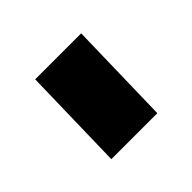

<svg xmlns="http://www.w3.org/2000/svg" viewBox="-70 -217 369 369"><g transform="rotate(-45 115.0 -32.0)"><path d="M55 -138H180L175 74H50Z"/></g></svg>

Font: Covid19
Style: Regular
Weight: 400
Designer: Peter Wiegel
Foundry: (c) CAT - Ing. Peter Wiegel.  for Rudolf Maass + Partner GmbH
Version: Version 001.000